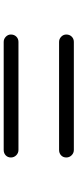

<svg xmlns="http://www.w3.org/2000/svg" viewBox="290 -870 420 1040"><g transform="rotate(90 500.0 -350.0)"><path d="M167 -199Q167 -217 178.5 -228.5Q190 -240 207 -240H792Q809 -240 821 -228Q833 -216 833 -199Q833 -182 821.5 -171Q810 -160 792 -160H207Q191 -160 179 -171.5Q167 -183 167 -199ZM207 -540H792Q809 -540 821 -528Q833 -516 833 -499Q833 -482 821.5 -471Q810 -460 792 -460H207Q191 -460 179 -471.5Q167 -483 167 -499Q167 -517 178.5 -528.5Q190 -540 207 -540Z"/></g></svg>

Font: 寒蝉全圆体
Style: Regular
Weight: 400
Designer: Warren2060
      Designed by Motoya company      

      [Varela Round]
      Joe Prince(Latin component); Avraham Cornf
Foundry: ChillType
Version: Version 3.200